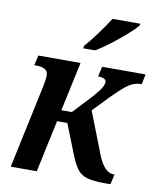

<svg xmlns="http://www.w3.org/2000/svg" viewBox="-85 -833 747 901"><g transform="rotate(10 288.0 -383.0)"><path d="M28 0 113 -399Q120 -433 120 -449Q120 -471 105 -479.5Q90 -488 66 -488H54L65 -536H266L216 -302H266L350 -392Q379 -425 388 -441Q397 -457 397 -468Q397 -488 358 -488L369 -536H576L566 -488Q544 -488 525.5 -480.5Q507 -473 485 -454.5Q463 -436 430 -403L356 -326L434 -126Q465 -48 510 -48H514L503 0H476Q422 0 392 -8.5Q362 -17 345 -39.5Q328 -62 311 -104L254 -248H205L152 0ZM266 -606 269 -619Q295 -648 325.5 -689.5Q356 -731 378 -766H511L508 -756Q492 -737 460 -709Q428 -681 391 -652.5Q354 -624 322 -606Z"/></g></svg>

Font: Noto Serif SemiCondensed SemiBold
Style: Italic
Weight: 600
Width: 4
Italic angle: -12°
Designer: Monotype Design Team
Foundry: Monotype Imaging Inc.
Version: Version 2.014; ttfautohint (v1.8.4.7-5d5b)